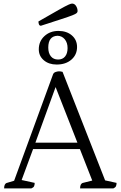

<svg xmlns="http://www.w3.org/2000/svg" viewBox="-20 -1054 675 1074"><path d="M3 0Q3 -27 19 -31L59 -43L277 -639Q281 -648 291.5 -651.5Q302 -655 310 -655Q320 -655 330 -652L568 -45L632 -31Q632 -19 628.5 -12Q625 -5 614 0H428Q428 -27 444 -31L496 -44L427 -220H165L101 -47L174 -31Q174 -19 170.5 -12Q167 -5 155 0ZM178 -256H413L291 -567ZM297 -693Q253 -693 225 -717Q197 -741 197 -778Q197 -823 228.5 -852Q260 -881 307 -881Q353 -881 382 -856Q411 -831 411 -791Q411 -748 379.5 -720.5Q348 -693 297 -693ZM305 -721Q330 -721 344 -738Q358 -755 358 -785Q358 -815 342.5 -834Q327 -853 302 -854Q250 -852 250 -788Q250 -757 264.5 -739Q279 -721 305 -721ZM209 -910Q201 -910 198 -917.5Q195 -925 195 -934Q270 -977 308 -998.5Q346 -1020 361.5 -1027Q377 -1034 383 -1034Q397 -1034 405.5 -1020.5Q414 -1007 414 -992Q414 -986 409 -981Q404 -976 385 -968.5Q366 -961 324.5 -947.5Q283 -934 209 -910Z"/></svg>

Font: Petrona Light
Style: Regular
Weight: 300
Designer: Ringo R. Seeber
Foundry: Ringo R. Seeber
Version: Version 2.001; ttfautohint (v1.8.3)